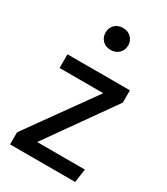

<svg xmlns="http://www.w3.org/2000/svg" viewBox="-192 -862 824 948"><g transform="rotate(30 220.0 -388.5)"><path d="M136 -77H408L397 0H26V-69L298 -449H49V-527H405V-457ZM287 -715Q287 -688 269 -670Q251 -652 222 -652Q193 -652 175.5 -670Q158 -688 158 -715Q158 -741 175.5 -759Q193 -777 222 -777Q251 -777 269 -759Q287 -741 287 -715Z"/></g></svg>

Font: Feura Sans
Style: Regular
Weight: 400
Designer: Carrois Corporate & Edenspiekermann
Foundry: Carrois Corporate GbR & Edenspiekermann AG
Version: Version 1.001